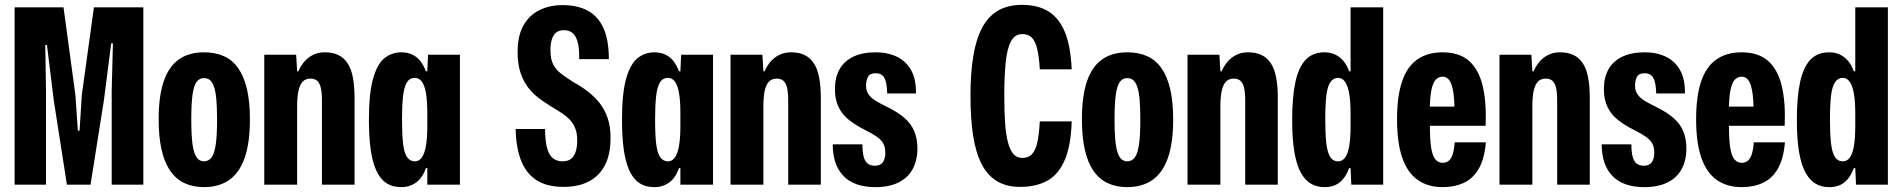

<svg xmlns="http://www.w3.org/2000/svg" viewBox="-20 -759 7814 789"><path d="M40 0V-729H241L290 -367L300 -222H307L316 -367L366 -729H569V0H439V-387L444 -581H437L407 -347L352 0H255L201 -346L173 -574H166L169 -387V0Z M818 10Q773 10 738 -6.5Q703 -23 679.5 -57Q656 -91 644 -143.5Q632 -196 632 -269Q632 -363 652.5 -424Q673 -485 714.5 -514.5Q756 -544 818 -544Q865 -544 900.5 -528Q936 -512 959.5 -478Q983 -444 995 -392Q1007 -340 1007 -269Q1007 -172 985.5 -110.5Q964 -49 922 -19.5Q880 10 818 10ZM818 -96Q837 -96 849 -111.5Q861 -127 866.5 -164.5Q872 -202 872 -267Q872 -318 869 -351Q866 -384 859 -403.5Q852 -423 842 -430.5Q832 -438 818 -438Q800 -438 788.5 -423.5Q777 -409 771.5 -372Q766 -335 766 -267Q766 -218 769 -185Q772 -152 778.5 -132.5Q785 -113 795 -104.5Q805 -96 818 -96Z M1066 0V-534H1197L1201 -466H1206Q1222 -503 1250 -523.5Q1278 -544 1315 -544Q1347 -544 1370 -533Q1393 -522 1408 -499.5Q1423 -477 1430 -441.5Q1437 -406 1437 -356V0H1303V-345Q1303 -382 1297.5 -401.5Q1292 -421 1281.5 -428.5Q1271 -436 1256 -436Q1235 -436 1223 -422.5Q1211 -409 1206 -383.5Q1201 -358 1201 -322V0Z M1629 10Q1592 10 1566.5 -7.5Q1541 -25 1525.5 -60Q1510 -95 1503 -146.5Q1496 -198 1496 -267Q1496 -375 1513 -435.5Q1530 -496 1560 -520Q1590 -544 1629 -544Q1655 -544 1674.5 -534.5Q1694 -525 1707.5 -508Q1721 -491 1730 -466H1736L1739 -534H1870V0H1736V-68H1730Q1717 -29 1690.5 -9.5Q1664 10 1629 10ZM1685 -96Q1702 -96 1713.5 -112Q1725 -128 1730.5 -160.5Q1736 -193 1736 -242V-292Q1736 -346 1730 -378.5Q1724 -411 1712.5 -425Q1701 -439 1685 -439Q1663 -439 1651.5 -419.5Q1640 -400 1636 -361.5Q1632 -323 1632 -267Q1632 -206 1636.5 -168Q1641 -130 1653 -113Q1665 -96 1685 -96Z M2296 9Q2225 9 2182 -20.5Q2139 -50 2119.5 -104Q2100 -158 2099 -229H2220Q2220 -179 2228.5 -149.5Q2237 -120 2253 -108Q2269 -96 2291 -96Q2314 -96 2327 -106.5Q2340 -117 2346 -136.5Q2352 -156 2352 -182Q2352 -209 2345 -228.5Q2338 -248 2325 -263Q2312 -278 2292.5 -291.5Q2273 -305 2247 -320Q2221 -336 2196 -354.5Q2171 -373 2151 -398.5Q2131 -424 2119 -460Q2107 -496 2107 -545Q2107 -611 2130.5 -653.5Q2154 -696 2196 -717Q2238 -738 2292 -738Q2354 -738 2396.5 -714.5Q2439 -691 2460.5 -642Q2482 -593 2482 -516H2360Q2361 -562 2353.5 -587.5Q2346 -613 2332 -624Q2318 -635 2297 -635Q2277 -635 2265 -625Q2253 -615 2247.5 -596.5Q2242 -578 2242 -553Q2242 -517 2253 -495Q2264 -473 2286 -456Q2308 -439 2339 -420Q2370 -403 2397 -382Q2424 -361 2444.5 -335Q2465 -309 2477 -274Q2489 -239 2489 -193Q2489 -124 2465.5 -79.5Q2442 -35 2399 -13Q2356 9 2296 9Z M2669 10Q2632 10 2606.5 -7.5Q2581 -25 2565.5 -60Q2550 -95 2543 -146.5Q2536 -198 2536 -267Q2536 -375 2553 -435.5Q2570 -496 2600 -520Q2630 -544 2669 -544Q2695 -544 2714.5 -534.5Q2734 -525 2747.5 -508Q2761 -491 2770 -466H2776L2779 -534H2910V0H2776V-68H2770Q2757 -29 2730.5 -9.5Q2704 10 2669 10ZM2725 -96Q2742 -96 2753.5 -112Q2765 -128 2770.5 -160.5Q2776 -193 2776 -242V-292Q2776 -346 2770 -378.5Q2764 -411 2752.5 -425Q2741 -439 2725 -439Q2703 -439 2691.5 -419.5Q2680 -400 2676 -361.5Q2672 -323 2672 -267Q2672 -206 2676.5 -168Q2681 -130 2693 -113Q2705 -96 2725 -96Z M2982 0V-534H3113L3117 -466H3122Q3138 -503 3166 -523.5Q3194 -544 3231 -544Q3263 -544 3286 -533Q3309 -522 3324 -499.5Q3339 -477 3346 -441.5Q3353 -406 3353 -356V0H3219V-345Q3219 -382 3213.5 -401.5Q3208 -421 3197.5 -428.5Q3187 -436 3172 -436Q3151 -436 3139 -422.5Q3127 -409 3122 -383.5Q3117 -358 3117 -322V0Z M3577 10Q3534 10 3501 -1.5Q3468 -13 3446 -36Q3424 -59 3413 -91.5Q3402 -124 3402 -166H3524Q3524 -135 3529 -115.5Q3534 -96 3545.5 -87Q3557 -78 3575 -78Q3598 -78 3608 -92.5Q3618 -107 3618 -130Q3618 -153 3610.5 -168Q3603 -183 3584 -196.5Q3565 -210 3531 -227Q3497 -244 3469.5 -265.5Q3442 -287 3426.5 -318Q3411 -349 3411 -393Q3411 -441 3430 -474.5Q3449 -508 3486.5 -526Q3524 -544 3579 -544Q3629 -544 3666.5 -525.5Q3704 -507 3724.5 -470Q3745 -433 3744 -375H3626Q3625 -406 3620 -424Q3615 -442 3605 -450Q3595 -458 3578 -458Q3555 -458 3547 -443.5Q3539 -429 3539 -407Q3539 -386 3549 -371.5Q3559 -357 3577.5 -345.5Q3596 -334 3619 -323Q3667 -300 3695.5 -275.5Q3724 -251 3737 -220Q3750 -189 3750 -149Q3750 -101 3731 -65Q3712 -29 3673 -9.5Q3634 10 3577 10Z M4172 9Q4116 9 4077 -14.5Q4038 -38 4014 -84.5Q3990 -131 3979 -201Q3968 -271 3968 -365Q3968 -458 3979.5 -528Q3991 -598 4016 -645Q4041 -692 4081.5 -715.5Q4122 -739 4180 -739Q4246 -739 4289.5 -711.5Q4333 -684 4356.5 -626Q4380 -568 4384 -474H4253Q4250 -525 4242.5 -557Q4235 -589 4220.5 -604Q4206 -619 4181 -619Q4151 -619 4135 -590Q4119 -561 4113 -504.5Q4107 -448 4107 -365Q4107 -299 4110.5 -251.5Q4114 -204 4122.5 -172.5Q4131 -141 4145 -125.5Q4159 -110 4181 -110Q4207 -110 4222 -127Q4237 -144 4243.5 -177Q4250 -210 4253 -260H4384Q4381 -161 4355.5 -101.5Q4330 -42 4284 -16.5Q4238 9 4172 9Z M4612 10Q4567 10 4532 -6.5Q4497 -23 4473.5 -57Q4450 -91 4438 -143.5Q4426 -196 4426 -269Q4426 -363 4446.5 -424Q4467 -485 4508.5 -514.5Q4550 -544 4612 -544Q4659 -544 4694.5 -528Q4730 -512 4753.5 -478Q4777 -444 4789 -392Q4801 -340 4801 -269Q4801 -172 4779.5 -110.5Q4758 -49 4716 -19.5Q4674 10 4612 10ZM4612 -96Q4631 -96 4643 -111.5Q4655 -127 4660.5 -164.5Q4666 -202 4666 -267Q4666 -318 4663 -351Q4660 -384 4653 -403.5Q4646 -423 4636 -430.5Q4626 -438 4612 -438Q4594 -438 4582.5 -423.5Q4571 -409 4565.5 -372Q4560 -335 4560 -267Q4560 -218 4563 -185Q4566 -152 4572.5 -132.5Q4579 -113 4589 -104.5Q4599 -96 4612 -96Z M4860 0V-534H4991L4995 -466H5000Q5016 -503 5044 -523.5Q5072 -544 5109 -544Q5141 -544 5164 -533Q5187 -522 5202 -499.5Q5217 -477 5224 -441.5Q5231 -406 5231 -356V0H5097V-345Q5097 -382 5091.5 -401.5Q5086 -421 5075.5 -428.5Q5065 -436 5050 -436Q5029 -436 5017 -422.5Q5005 -409 5000 -383.5Q4995 -358 4995 -322V0Z M5423 10Q5393 10 5369 -3Q5345 -16 5327 -47Q5309 -78 5299.5 -131.5Q5290 -185 5290 -267Q5290 -359 5303 -420.5Q5316 -482 5345 -513Q5374 -544 5423 -544Q5448 -544 5467.5 -534.5Q5487 -525 5501 -508Q5515 -491 5524 -466H5530V-729H5664V0H5533L5530 -68H5524Q5511 -31 5486.5 -10.5Q5462 10 5423 10ZM5479 -96Q5495 -96 5506.5 -110Q5518 -124 5524 -156.5Q5530 -189 5530 -242V-292Q5530 -341 5524.5 -373.5Q5519 -406 5507.5 -422.5Q5496 -439 5479 -439Q5459 -439 5447 -421.5Q5435 -404 5430.5 -366.5Q5426 -329 5426 -267Q5426 -211 5430 -173Q5434 -135 5445.5 -115.5Q5457 -96 5479 -96Z M5908 10Q5848 10 5806 -19.5Q5764 -49 5742.5 -110.5Q5721 -172 5721 -269Q5721 -363 5741.5 -424Q5762 -485 5804 -514.5Q5846 -544 5908 -544Q5977 -544 6017 -508.5Q6057 -473 6073 -405.5Q6089 -338 6085 -242H5856Q5856 -183 5861.5 -150Q5867 -117 5879 -103.5Q5891 -90 5908 -90Q5932 -90 5943.5 -110.5Q5955 -131 5958 -174H6086Q6080 -105 6056.5 -65Q6033 -25 5995 -7.5Q5957 10 5908 10ZM5855 -300 5845 -321H5965L5957 -300Q5957 -356 5951 -387Q5945 -418 5934.5 -431Q5924 -444 5908 -444Q5892 -444 5880 -431.5Q5868 -419 5862 -388Q5856 -357 5855 -300Z M6142 0V-534H6273L6277 -466H6282Q6298 -503 6326 -523.5Q6354 -544 6391 -544Q6423 -544 6446 -533Q6469 -522 6484 -499.5Q6499 -477 6506 -441.5Q6513 -406 6513 -356V0H6379V-345Q6379 -382 6373.5 -401.5Q6368 -421 6357.5 -428.5Q6347 -436 6332 -436Q6311 -436 6299 -422.5Q6287 -409 6282 -383.5Q6277 -358 6277 -322V0Z M6737 10Q6694 10 6661 -1.5Q6628 -13 6606 -36Q6584 -59 6573 -91.5Q6562 -124 6562 -166H6684Q6684 -135 6689 -115.5Q6694 -96 6705.5 -87Q6717 -78 6735 -78Q6758 -78 6768 -92.5Q6778 -107 6778 -130Q6778 -153 6770.5 -168Q6763 -183 6744 -196.5Q6725 -210 6691 -227Q6657 -244 6629.5 -265.5Q6602 -287 6586.5 -318Q6571 -349 6571 -393Q6571 -441 6590 -474.5Q6609 -508 6646.5 -526Q6684 -544 6739 -544Q6789 -544 6826.5 -525.5Q6864 -507 6884.5 -470Q6905 -433 6904 -375H6786Q6785 -406 6780 -424Q6775 -442 6765 -450Q6755 -458 6738 -458Q6715 -458 6707 -443.5Q6699 -429 6699 -407Q6699 -386 6709 -371.5Q6719 -357 6737.5 -345.5Q6756 -334 6779 -323Q6827 -300 6855.5 -275.5Q6884 -251 6897 -220Q6910 -189 6910 -149Q6910 -101 6891 -65Q6872 -29 6833 -9.5Q6794 10 6737 10Z M7137 10Q7077 10 7035 -19.5Q6993 -49 6971.5 -110.5Q6950 -172 6950 -269Q6950 -363 6970.5 -424Q6991 -485 7033 -514.5Q7075 -544 7137 -544Q7206 -544 7246 -508.5Q7286 -473 7302 -405.5Q7318 -338 7314 -242H7085Q7085 -183 7090.5 -150Q7096 -117 7108 -103.5Q7120 -90 7137 -90Q7161 -90 7172.5 -110.5Q7184 -131 7187 -174H7315Q7309 -105 7285.5 -65Q7262 -25 7224 -7.5Q7186 10 7137 10ZM7084 -300 7074 -321H7194L7186 -300Q7186 -356 7180 -387Q7174 -418 7163.5 -431Q7153 -444 7137 -444Q7121 -444 7109 -431.5Q7097 -419 7091 -388Q7085 -357 7084 -300Z M7497 10Q7467 10 7443 -3Q7419 -16 7401 -47Q7383 -78 7373.5 -131.5Q7364 -185 7364 -267Q7364 -359 7377 -420.5Q7390 -482 7419 -513Q7448 -544 7497 -544Q7522 -544 7541.5 -534.5Q7561 -525 7575 -508Q7589 -491 7598 -466H7604V-729H7738V0H7607L7604 -68H7598Q7585 -31 7560.5 -10.5Q7536 10 7497 10ZM7553 -96Q7569 -96 7580.5 -110Q7592 -124 7598 -156.5Q7604 -189 7604 -242V-292Q7604 -341 7598.5 -373.5Q7593 -406 7581.5 -422.5Q7570 -439 7553 -439Q7533 -439 7521 -421.5Q7509 -404 7504.5 -366.5Q7500 -329 7500 -267Q7500 -211 7504 -173Q7508 -135 7519.5 -115.5Q7531 -96 7553 -96Z"/></svg>

Font: Mona Sans Condensed
Style: Bold
Weight: 700
Width: 3
Designer: Deni Anggara
Foundry: GitHub
Version: Version 2.000